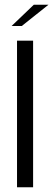

<svg xmlns="http://www.w3.org/2000/svg" viewBox="-20 -792 225 812"><path d="M52 -620H120V0H52ZM29 -682 123 -772H185L72 -682Z"/></svg>

Font: Smooch Sans Medium
Style: Regular
Weight: 500
Designer: Robert E. Leuschke
Foundry: Robert E. Leuschke
Version: Version 1.010; ttfautohint (v1.8.3)